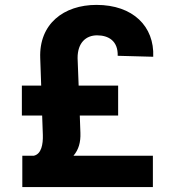

<svg xmlns="http://www.w3.org/2000/svg" viewBox="-20 -757 712 777"><path d="M598.7 0V-126.8H277.3C298.3 -151.3 306.8 -181.1 305.4 -219.5L302.9 -289.4H458.1V-410.5H298.3L294 -521.7C293.7 -584.2 328.1 -614 372.9 -614C418.7 -614 458.1 -591.6 456.3 -531.2L600.1 -527.3C605.1 -649.9 518.5 -737.2 370.4 -737.2C237.9 -737.2 137.4 -660.2 142.8 -521.7L146.7 -410.5H68.5V-289.4H150.6L153.4 -210.9C154.5 -173.3 147.7 -133.5 116.8 -126.8H70.3V0Z"/></svg>

Font: Karasuma Gothic
Style: Bold
Weight: 700
Designer: Rasmus Andersson / Ryoko Nishizuka
Foundry: Genbu
Version: Version 1.00